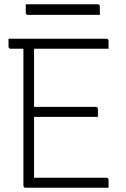

<svg xmlns="http://www.w3.org/2000/svg" viewBox="-20 -882 590 902"><path d="M101 0Q90 0 90 -11V-653H31Q20 -653 20 -664V-700H479Q490 -700 490 -689V-653H140V-380H429Q440 -380 440 -369V-333H140V-47H479Q490 -47 490 -36V0ZM101 -862H438Q449 -862 449 -851V-812H112Q101 -812 101 -823Z"/></svg>

Font: Recursive Sn Lnr St Lt
Style: Regular
Weight: 300
Version: Version 1.079;hotconv 1.0.112;makeotfexe 2.5.65598; ttfautoh